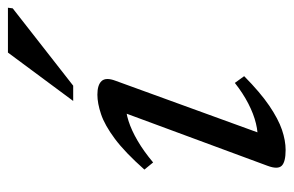

<svg xmlns="http://www.w3.org/2000/svg" viewBox="-148 -582 740 484"><g transform="rotate(-90 222.0 -340.0)"><path d="M46 -35.5 184.5 -410 200.5 -392.5Q182.5 -393.5 159 -386Q135.5 -378.5 109 -363Q82.5 -347.5 54.5 -324L36.5 -346Q80 -395 114.2 -420.5Q148.5 -446 176 -455.2Q203.5 -464.5 225.5 -464.5Q250 -464.5 259.8 -453.8Q269.5 -443 260.5 -419L122 -38L110 -61Q129 -59 152.8 -64.8Q176.5 -70.5 202.8 -84Q229 -97.5 255 -118L272 -94.5Q231 -54 197.5 -31.2Q164 -8.5 136.8 0.8Q109.5 10 86 10Q55.5 10 46 0Q36.5 -10 46 -35.5ZM209.5 -525.5 331.5 -690H444.5L443 -678L248 -525.5Z"/></g></svg>

Font: Newsreader 14pt
Style: Italic
Weight: 400
Italic angle: -17°
Designer: Hugues Gentile
Foundry: Production Type
Version: Version 1.003